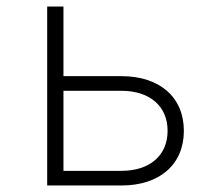

<svg xmlns="http://www.w3.org/2000/svg" viewBox="-20 -570 640 590"><path d="M125 0H353C471 0 545 -65 545 -168C545 -271 471 -336 353 -336H175V-550H125ZM175 -45V-291H353C440 -291 495 -244 495 -168C495 -92 440 -45 353 -45Z"/></svg>

Font: JetBrains Mono Thin
Style: Regular
Weight: 100
Monospace: yes
Designer: Philipp Nurullin, Konstantin Bulenkov
Foundry: JetBrains
Version: Version 2.305